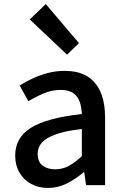

<svg xmlns="http://www.w3.org/2000/svg" viewBox="-20 -914 615 948"><path d="M217 14Q170 14 133.5 -6Q97 -26 76 -62Q55 -98 55 -146Q55 -235 133.5 -283.5Q212 -332 384 -351Q383 -383 374 -410Q365 -437 342.5 -453.5Q320 -470 279 -470Q236 -470 196 -453Q156 -436 120 -414L77 -492Q106 -510 141 -526.5Q176 -543 216 -553.5Q256 -564 299 -564Q368 -564 412 -536.5Q456 -509 477.5 -457Q499 -405 499 -331V0H405L396 -63H392Q355 -31 311 -8.5Q267 14 217 14ZM252 -78Q288 -78 319 -94.5Q350 -111 384 -143V-277Q303 -268 255 -250.5Q207 -233 186.5 -209.5Q166 -186 166 -155Q166 -114 191 -96Q216 -78 252 -78ZM311 -644 127 -818 206 -894 370 -701Z"/></svg>

Font: Noto Sans HK Thin Medium
Style: Regular
Weight: 500
Version: Version 2.004-H2;hotconv 1.0.118;makeotfexe 2.5.65603